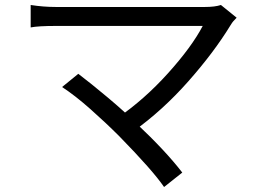

<svg xmlns="http://www.w3.org/2000/svg" viewBox="-20 -705 1040 770"><path d="M915 -619Q912 -616 904 -603Q838 -495 735 -378.5Q632 -262 513 -177L451 -232Q559 -306 654 -411.5Q749 -517 793 -601H543H433H331H251H205Q133 -601 103 -595V-685Q154 -677 205 -677H430H541H649H740H801Q842 -677 866 -685L929 -634ZM229 -356 294 -409Q344 -371 411.5 -314.5Q479 -258 527 -210Q644 -100 711 -13L638 45Q593 -21 458 -159Q404 -213 342.5 -267.5Q281 -322 229 -356Z"/></svg>

Font: Merged Yaku Han JP
Style: Regular
Weight: 400
Designer: Ryoko NISHIZUKA 西塚涼子 (kana, bopomofo & ideographs); Paul D. Hunt (Latin, Greek & Cyrillic); Sandoll Communications 산돌커뮤니
Foundry: Adobe
Version: Version 2.004